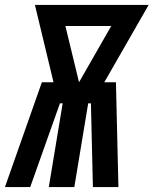

<svg xmlns="http://www.w3.org/2000/svg" viewBox="-55 -755 620 775"><path d="M-35 0 114 -423H161L86 -735H545L366 -423H413L423 0H320L312 -338H301L245 0H142L198 -338H187L67 0ZM264 -423 394 -650H209Z"/></svg>

Font: Iosevka SS04 Heavy Oblique
Style: Regular
Weight: 900
Italic angle: -9°
Monospace: yes
Designer: Belleve Invis
Foundry: Belleve Invis
Version: Version 19.0.0; ttfautohint (v1.8.4)